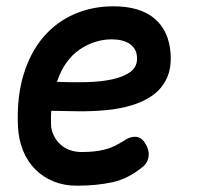

<svg xmlns="http://www.w3.org/2000/svg" viewBox="-20 -580 640 610"><path d="M440 -127Q455 -104 452 -82.5Q449 -61 431 -48Q387 -12 337 -1Q287 10 224 10Q184 10 150.5 -3.5Q117 -17 92 -42Q67 -67 53 -102Q39 -137 37 -179Q33 -272 55 -343.5Q77 -415 118.5 -463Q160 -511 217 -535.5Q274 -560 340 -560Q425 -560 471 -521Q517 -482 522 -410Q525 -363 509.5 -330.5Q494 -298 465.5 -277.5Q437 -257 398.5 -245.5Q360 -234 317 -230Q274 -226 229 -226.5Q184 -227 143 -228Q142 -219 142 -209V-188Q142 -167 150.5 -150Q159 -133 172 -121Q185 -109 202.5 -103Q220 -97 239 -97Q262 -97 279.5 -99Q297 -101 313 -105Q329 -109 343.5 -116Q358 -123 374 -133Q392 -146 410 -145.5Q428 -145 440 -127ZM161 -320Q207 -318 253.5 -319Q300 -320 337 -328Q374 -336 396 -353Q418 -370 415 -401Q414 -414 408 -424Q402 -434 391.5 -441Q381 -448 366.5 -451.5Q352 -455 334 -455Q309 -455 283 -447Q257 -439 233.5 -423Q210 -407 191.5 -381.5Q173 -356 161 -320Z"/></svg>

Font: Maple Mono NL SemiBold
Style: Italic
Weight: 600
Italic angle: -10°
Monospace: yes
Designer: subframe7536
Version: Version 7.000